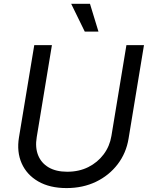

<svg xmlns="http://www.w3.org/2000/svg" viewBox="-20 -961 770 993"><path d="M324.2 11.7Q237.3 11.7 177.7 -22.7Q118.2 -57.1 92 -116.5Q65.9 -175.8 78.1 -250.5L157.2 -727.5H248.5L169.9 -251.5Q161.1 -198.2 177.2 -158Q193.4 -117.7 231.7 -95.2Q270 -72.8 327.6 -72.8Q388.7 -72.8 436.8 -96.9Q484.9 -121.1 516.1 -162.8Q547.4 -204.6 556.2 -257.8L633.8 -727.5H724.6L645 -244.6Q632.8 -169.4 588.6 -111.6Q544.4 -53.7 476.6 -21Q408.7 11.7 324.2 11.7ZM418.5 -797.4 348.1 -941.4H445.3L489.3 -797.4Z"/></svg>

Font: Inter 20pt
Style: Italic
Weight: 400
Italic angle: -9.3988°
Version: Version 4.001;git-66647c0bb